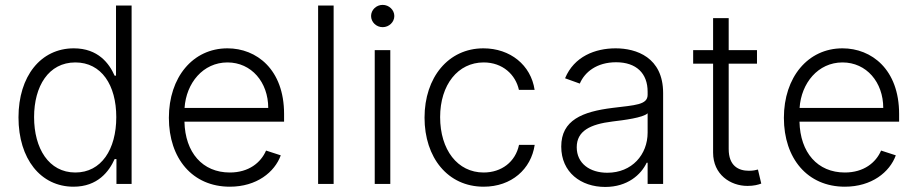

<svg xmlns="http://www.w3.org/2000/svg" viewBox="-20 -750 3742 783"><path d="M279.8 11.4C378.9 11.4 425.1 -51.5 447.4 -101.2H454.9V0H516.7V-727.3H453.1V-441.4H447.4C425.8 -490.4 380.7 -552.9 280.9 -552.9C146.3 -552.9 55.4 -439.3 55.4 -271.3C55.4 -101.9 146 11.4 279.8 11.4ZM287.3 -46.5C178.6 -46.5 119 -145.2 119 -272.4C119 -398.1 177.9 -495.4 287.3 -495.4C393.8 -495.4 454.2 -403.1 454.2 -272.4C454.2 -140.6 393.1 -46.5 287.3 -46.5Z M917.3 11.4C1026.6 11.4 1100.1 -47.9 1125 -116.5L1065 -136C1044 -87 994.7 -46.5 917.3 -46.5C805.8 -46.5 735.1 -127.8 732.2 -253.9H1138.5V-285.2C1138.5 -467.3 1025.9 -552.9 907.7 -552.9C766.3 -552.9 668.7 -434.7 668.7 -269.5C668.7 -104 764.6 11.4 917.3 11.4ZM732.6 -309.7C739.3 -411.2 807.9 -495.4 907.7 -495.4C1005.3 -495.4 1073.9 -414.8 1073.9 -309.7Z M1340.6 -727.3H1277.3V0H1340.6Z M1508.2 0H1571.7V-545.5H1508.2ZM1540.5 -639.2C1566.4 -639.2 1588.1 -659.8 1588.1 -684.7C1588.1 -709.5 1566.4 -730.1 1540.5 -730.1C1514.6 -730.1 1493.3 -709.5 1493.3 -684.7C1493.3 -659.8 1514.6 -639.2 1540.5 -639.2Z M1952.4 11.4C2066.1 11.4 2146 -60.4 2160.5 -159.1H2096.6C2082 -89.5 2024.9 -46.5 1952.4 -46.5C1845.5 -46.5 1774.9 -139.6 1774.9 -272.4C1774.9 -404.5 1847.7 -495.4 1952.4 -495.4C2030.2 -495.4 2082.7 -445.3 2096.2 -383.5H2160.2C2145.2 -484.7 2060.7 -552.9 1951.3 -552.9C1808.6 -552.9 1711.3 -434.3 1711.3 -270.2C1711.3 -107.6 1805.8 11.4 1952.4 11.4Z M2448.2 12.4C2539.1 12.4 2594.5 -38 2617.2 -86.3H2621.1V0H2684.3V-370.4C2684.3 -516.7 2574.2 -552.9 2490.8 -552.9C2407.3 -552.9 2321.4 -519.9 2284.4 -430.8L2344.5 -409.1C2364.3 -456 2413.7 -496.1 2492.5 -496.1C2575.3 -496.1 2621.1 -450.6 2621.1 -376.1V-363.3C2621.1 -322.1 2570 -321.4 2478.3 -310C2355.1 -294.7 2268.8 -260.3 2268.8 -152.3C2268.8 -47.2 2349.1 12.4 2448.2 12.4ZM2456.7 -45.5C2385.3 -45.5 2332 -83.5 2332 -149.5C2332 -215.6 2386 -243.3 2478.3 -254.6C2523.1 -259.9 2602.6 -269.9 2621.1 -288V-209.2C2621.1 -119.7 2557.5 -45.5 2456.7 -45.5Z M3067.1 -545.5H2951.7V-676.1H2888.1V-545.5H2806.8V-490.4H2888.1V-127.5C2888.1 -38.4 2958.5 8.2 3028.4 8.2C3054.7 8.2 3072.4 3.2 3084.5 -1.4L3071 -58.6C3062.1 -56.1 3050.8 -53.6 3034.1 -53.6C2991.1 -53.6 2951.7 -73.9 2951.7 -142.4V-490.4H3067.1Z M3425.4 11.4C3534.8 11.4 3608.3 -47.9 3633.2 -116.5L3573.2 -136C3552.2 -87 3502.8 -46.5 3425.4 -46.5C3313.9 -46.5 3243.3 -127.8 3240.4 -253.9H3646.7V-285.2C3646.7 -467.3 3534.1 -552.9 3415.8 -552.9C3274.5 -552.9 3176.8 -434.7 3176.8 -269.5C3176.8 -104 3272.7 11.4 3425.4 11.4ZM3240.8 -309.7C3247.5 -411.2 3316.1 -495.4 3415.8 -495.4C3513.5 -495.4 3582 -414.8 3582 -309.7Z"/></svg>

Font: Karasuma Gothic
Style: Light
Weight: 300
Designer: Rasmus Andersson / Ryoko Nishizuka
Foundry: rsms
Version: Version 1.00